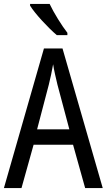

<svg xmlns="http://www.w3.org/2000/svg" viewBox="-20 -963 547 983"><path d="M234 -943H134V-934C159 -893 229 -818 271 -783H325V-795C296 -832 255 -898 234 -943ZM416 0H506L300 -715H205L0 0H90L152 -222H354ZM274 -530 335 -301H170L230 -530C238 -562 246 -600 252 -634C256 -605 267 -560 274 -530Z"/></svg>

Font: Noto Sans Myanmar UI Condensed
Style: Regular
Weight: 400
Width: 3
Designer: Monotype Design Team
Foundry: Monotype Imaging Inc.
Version: Version 2.103